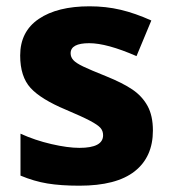

<svg xmlns="http://www.w3.org/2000/svg" viewBox="-20 -579 544 609"><path d="M232 10Q173 10 130.5 3Q88 -4 45 -22V-155Q91 -134 143 -122Q195 -110 232 -110Q307 -110 307 -150Q307 -164 298.5 -173.5Q290 -183 265.5 -196Q241 -209 189 -231Q110 -264 77 -300Q44 -336 44 -403Q44 -479 103 -519Q162 -559 264 -559Q316 -559 362.5 -548Q409 -537 460 -514L413 -401Q319 -442 263 -442Q204 -442 204 -410Q204 -398 212.5 -388.5Q221 -379 244 -368Q267 -357 317 -337Q369 -316 400 -295Q431 -274 448 -243Q465 -212 465 -165Q465 -81 407 -35.5Q349 10 232 10Z"/></svg>

Font: Noto Sans UI ExtraBold
Style: Regular
Weight: 800
Designer: Monotype Design Team
Foundry: Monotype Imaging Inc.
Version: Version 1.001